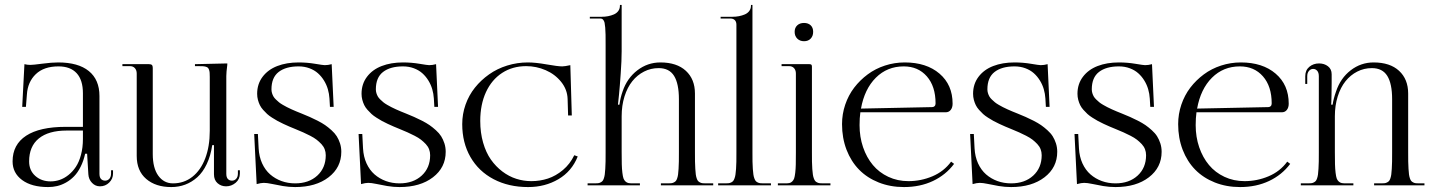

<svg xmlns="http://www.w3.org/2000/svg" viewBox="-20 -751 5798 778"><path d="M31 -97Q31 -165.2 86 -201.1Q141 -237 246 -237H316V-373Q316 -426.8 290.6 -454.4Q265.2 -482 217 -482Q157.8 -482 125 -450.5Q92.2 -419 89 -368L85 -318H70L79 -491Q91 -488 103 -488Q114 -488 151.8 -493Q189.5 -498 216 -498Q297 -498 340 -463Q383 -428 383 -362V-47Q383 -32.2 389.5 -25.6Q396 -19 406 -19Q416.2 -19 423.1 -26.6Q430 -34.2 430 -48V-61H438V-48Q438 -26.5 422.5 -11.2Q407 4 385 4Q366.2 4 352.8 -10.1Q339.2 -24.2 338 -45L333 -128H325Q318.5 -98.5 306.6 -75Q294.8 -51.5 280 -36.4Q265.2 -21.2 247.2 -11.2Q229.2 -1.2 211.5 2.9Q193.8 7 175 7Q108.2 7 69.6 -21.5Q31 -50 31 -97ZM98 -97Q98 -60.5 123 -38.2Q148 -16 185 -16Q203.8 -16 222 -22.1Q240.2 -28.2 257.4 -41.9Q274.5 -55.5 287.5 -75.1Q300.5 -94.8 308.2 -123.9Q316 -153 316 -188V-222H250Q176.5 -222 137.2 -189.9Q98 -157.8 98 -97Z M534 -119V-453Q534 -466.5 526.6 -474.8Q519.2 -483 507 -483H476V-491H584Q592.2 -491 595.6 -487.6Q599 -484.2 599 -476V-127Q599 -70 621.5 -39Q644 -8 681 -8Q725.5 -8 759.4 -34.5Q793.2 -61 811.6 -109.2Q830 -157.5 830 -221V-439Q830 -449.8 829.5 -456.2Q829 -462.8 827.1 -468.1Q825.2 -473.5 822.6 -476.1Q820 -478.8 814.4 -480.5Q808.8 -482.2 802.4 -482.6Q796 -483 785 -483H770V-491L901 -494V-488Q897 -458 897 -443V-47Q897 -32.2 903.5 -25.6Q910 -19 920 -19Q930.2 -19 937.1 -26.6Q944 -34.2 944 -48V-61H952V-48Q952 -24.8 934.9 -10.4Q917.8 4 896 4Q875.8 4 861.4 -8.8Q847 -21.5 847 -45V-163H840Q833.5 -119.2 817.6 -86Q801.8 -52.8 779.4 -32.8Q757 -12.8 730.5 -2.9Q704 7 674 7Q610.8 7 572.4 -26Q534 -59 534 -119Z M1176 7Q1151 7 1126.1 2.8Q1101.2 -1.5 1081.4 -5.8Q1061.5 -10 1049 -10Q1037.5 -10 1020 -5L1010 -208H1025L1028 -150Q1029.8 -116.2 1042.1 -89.1Q1054.5 -62 1074.6 -44.4Q1094.8 -26.8 1120.6 -17.4Q1146.5 -8 1176 -8Q1231.5 -8 1265.8 -39.5Q1300 -71 1300 -122Q1300 -135 1295.6 -146.4Q1291.2 -157.8 1282 -167.5Q1272.8 -177.2 1262.8 -185Q1252.8 -192.8 1237 -200.9Q1221.2 -209 1208.6 -214.6Q1196 -220.2 1177 -228Q1161.8 -234.2 1152.4 -238.2Q1143 -242.2 1128.2 -249.1Q1113.5 -256 1104.1 -261.2Q1094.8 -266.5 1082.5 -274.2Q1070.2 -282 1062.5 -289.1Q1054.8 -296.2 1046.2 -305.8Q1037.8 -315.2 1033 -325Q1028.2 -334.8 1025.1 -346.5Q1022 -358.2 1022 -371Q1022 -410.5 1043.9 -439.6Q1065.8 -468.8 1103.5 -483.4Q1141.2 -498 1190 -498Q1224 -498 1256.8 -492.5Q1289.5 -487 1296 -487Q1309.2 -487 1324 -491L1332 -318H1317L1315 -352Q1313.8 -371.2 1308.5 -389.5Q1303.2 -407.8 1292.9 -424.6Q1282.5 -441.5 1268.4 -454.1Q1254.2 -466.8 1234 -474.4Q1213.8 -482 1190 -482Q1138.2 -482 1109.1 -459.4Q1080 -436.8 1080 -389Q1080 -381.2 1082.2 -373.8Q1084.5 -366.2 1088 -360.1Q1091.5 -354 1098 -347.8Q1104.5 -341.5 1110.4 -336.6Q1116.2 -331.8 1125.9 -326.2Q1135.5 -320.8 1142.8 -316.9Q1150 -313 1161.8 -307.8Q1173.5 -302.5 1181.2 -299.4Q1189 -296.2 1202 -291Q1221.8 -283 1235.1 -277.1Q1248.5 -271.2 1266.9 -261.9Q1285.2 -252.5 1297.5 -244Q1309.8 -235.5 1323.2 -223.4Q1336.8 -211.2 1344.6 -198.8Q1352.5 -186.2 1357.8 -170.1Q1363 -154 1363 -136Q1363 -72.2 1311.4 -32.6Q1259.8 7 1176 7Z M1599 7Q1574 7 1549.1 2.8Q1524.2 -1.5 1504.4 -5.8Q1484.5 -10 1472 -10Q1460.5 -10 1443 -5L1433 -208H1448L1451 -150Q1452.8 -116.2 1465.1 -89.1Q1477.5 -62 1497.6 -44.4Q1517.8 -26.8 1543.6 -17.4Q1569.5 -8 1599 -8Q1654.5 -8 1688.8 -39.5Q1723 -71 1723 -122Q1723 -135 1718.6 -146.4Q1714.2 -157.8 1705 -167.5Q1695.8 -177.2 1685.8 -185Q1675.8 -192.8 1660 -200.9Q1644.2 -209 1631.6 -214.6Q1619 -220.2 1600 -228Q1584.8 -234.2 1575.4 -238.2Q1566 -242.2 1551.2 -249.1Q1536.5 -256 1527.1 -261.2Q1517.8 -266.5 1505.5 -274.2Q1493.2 -282 1485.5 -289.1Q1477.8 -296.2 1469.2 -305.8Q1460.8 -315.2 1456 -325Q1451.2 -334.8 1448.1 -346.5Q1445 -358.2 1445 -371Q1445 -410.5 1466.9 -439.6Q1488.8 -468.8 1526.5 -483.4Q1564.2 -498 1613 -498Q1647 -498 1679.8 -492.5Q1712.5 -487 1719 -487Q1732.2 -487 1747 -491L1755 -318H1740L1738 -352Q1736.8 -371.2 1731.5 -389.5Q1726.2 -407.8 1715.9 -424.6Q1705.5 -441.5 1691.4 -454.1Q1677.2 -466.8 1657 -474.4Q1636.8 -482 1613 -482Q1561.2 -482 1532.1 -459.4Q1503 -436.8 1503 -389Q1503 -381.2 1505.2 -373.8Q1507.5 -366.2 1511 -360.1Q1514.5 -354 1521 -347.8Q1527.5 -341.5 1533.4 -336.6Q1539.2 -331.8 1548.9 -326.2Q1558.5 -320.8 1565.8 -316.9Q1573 -313 1584.8 -307.8Q1596.5 -302.5 1604.2 -299.4Q1612 -296.2 1625 -291Q1644.8 -283 1658.1 -277.1Q1671.5 -271.2 1689.9 -261.9Q1708.2 -252.5 1720.5 -244Q1732.8 -235.5 1746.2 -223.4Q1759.8 -211.2 1767.6 -198.8Q1775.5 -186.2 1780.8 -170.1Q1786 -154 1786 -136Q1786 -72.2 1734.4 -32.6Q1682.8 7 1599 7Z M1853 -248Q1853 -288.8 1866.4 -326.9Q1879.8 -365 1904.4 -395.8Q1929 -426.5 1961.8 -449.6Q1994.5 -472.8 2035.1 -485.4Q2075.8 -498 2119 -498Q2150.2 -498 2195.2 -490Q2240.2 -482 2258 -482Q2268.5 -482 2291 -487L2297 -283H2282L2280 -350Q2278.8 -388.2 2253.9 -419.2Q2229 -450.2 2191.1 -466.6Q2153.2 -483 2112 -483Q2057 -483 2014.8 -455.6Q1972.5 -428.2 1949.2 -377.8Q1926 -327.2 1926 -261Q1926 -213.5 1937.6 -173.1Q1949.2 -132.8 1969.1 -104.5Q1989 -76.2 2015.6 -56.1Q2042.2 -36 2072 -26.5Q2101.8 -17 2133 -17Q2168.2 -17 2200.2 -27.5Q2232.2 -38 2261 -62.1Q2289.8 -86.2 2307 -122L2321 -117Q2297 -56.8 2242.8 -24.9Q2188.5 7 2120 7Q2041 7 1980.2 -24.9Q1919.5 -56.8 1886.2 -114.8Q1853 -172.8 1853 -248Z M2361 0V-8H2390Q2398 -8 2403.4 -8.6Q2408.8 -9.2 2413.8 -11.9Q2418.8 -14.5 2421.6 -17.8Q2424.5 -21 2427 -28.5Q2429.5 -36 2430.6 -44.2Q2431.8 -52.5 2432.6 -66.9Q2433.5 -81.2 2433.8 -96.5Q2434 -111.8 2434 -135V-568Q2434 -594.2 2433.8 -610.2Q2433.5 -626.2 2432.4 -639.4Q2431.2 -652.5 2429.8 -658.9Q2428.2 -665.2 2425.1 -669.6Q2422 -674 2418.5 -675Q2415 -676 2409 -676H2370V-683H2418Q2431.5 -683 2444 -685.4Q2456.5 -687.8 2467.6 -692.6Q2478.8 -697.5 2485.4 -706.6Q2492 -715.8 2492 -728V-731H2499V-543Q2499 -507.2 2495.2 -453.4Q2491.5 -399.5 2488.4 -368.8Q2485.2 -338 2484 -327H2490Q2493.8 -355 2503 -381Q2521 -434.2 2562.6 -466.1Q2604.2 -498 2656 -498Q2722.5 -498 2759.2 -464Q2796 -430 2796 -372V-135Q2796 -111.8 2796.2 -96.5Q2796.5 -81.2 2797.4 -66.9Q2798.2 -52.5 2799.4 -44.2Q2800.5 -36 2803 -28.5Q2805.5 -21 2808.4 -17.8Q2811.2 -14.5 2816.2 -11.9Q2821.2 -9.2 2826.6 -8.6Q2832 -8 2840 -8H2870V0H2658V-8H2687Q2695 -8 2700.4 -8.6Q2705.8 -9.2 2710.8 -11.9Q2715.8 -14.5 2718.6 -17.8Q2721.5 -21 2724 -28.5Q2726.5 -36 2727.6 -44.2Q2728.8 -52.5 2729.6 -66.9Q2730.5 -81.2 2730.8 -96.5Q2731 -111.8 2731 -135V-349Q2731 -412 2711.4 -443.5Q2691.8 -475 2649 -475Q2617.2 -475 2589.8 -461Q2562.2 -447 2542.1 -421.9Q2522 -396.8 2510.5 -360.1Q2499 -323.5 2499 -280V-135Q2499 -104.2 2499.5 -85.5Q2500 -66.8 2501.9 -51.1Q2503.8 -35.5 2506.4 -28.1Q2509 -20.8 2514.6 -15.6Q2520.2 -10.5 2526.8 -9.2Q2533.2 -8 2544 -8H2573V0Z M2890 0V-8H2919Q2927 -8 2932.4 -8.6Q2937.8 -9.2 2942.9 -11.8Q2948 -14.2 2950.9 -17.8Q2953.8 -21.2 2956.4 -28.4Q2959 -35.5 2960.2 -43.9Q2961.5 -52.2 2962.5 -66.2Q2963.5 -80.2 2963.8 -95.8Q2964 -111.2 2964 -134V-651Q2964 -663 2957.5 -669.5Q2951 -676 2939 -676H2900V-683H2948Q2961.8 -683 2974.2 -685.4Q2986.8 -687.8 2998.1 -692.6Q3009.5 -697.5 3016.2 -706.6Q3023 -715.8 3023 -728V-731H3029V-134Q3029 -111.2 3029.2 -95.8Q3029.5 -80.2 3030.5 -66.2Q3031.5 -52.2 3032.8 -43.9Q3034 -35.5 3036.6 -28.4Q3039.2 -21.2 3042.1 -17.8Q3045 -14.2 3050.1 -11.8Q3055.2 -9.2 3060.6 -8.6Q3066 -8 3074 -8H3104V0Z M3132 0ZM3238 -658Q3254.8 -658 3264.9 -648.5Q3275 -639 3275 -622Q3275 -605.2 3265 -594.6Q3255 -584 3238 -584Q3221.2 -584 3210.6 -594.5Q3200 -605 3200 -622Q3200 -638.5 3210.4 -648.2Q3220.8 -658 3238 -658ZM3205 -134V-453Q3205 -466.5 3197.6 -474.8Q3190.2 -483 3178 -483H3147V-491H3260Q3265.5 -491 3267.8 -488.8Q3270 -486.5 3270 -481V-134Q3270 -111.2 3270.2 -95.8Q3270.5 -80.2 3271.5 -66.2Q3272.5 -52.2 3273.8 -43.9Q3275 -35.5 3277.6 -28.4Q3280.2 -21.2 3283.1 -17.8Q3286 -14.2 3291.1 -11.8Q3296.2 -9.2 3301.6 -8.6Q3307 -8 3315 -8H3345V0H3132V-8H3161Q3171.8 -8 3178.1 -9.1Q3184.5 -10.2 3190 -15.5Q3195.5 -20.8 3198 -28Q3200.5 -35.2 3202.4 -51Q3204.2 -66.8 3204.6 -84.9Q3205 -103 3205 -134Z M3392 -248Q3392 -288.8 3404.9 -326.9Q3417.8 -365 3441.2 -395.8Q3464.8 -426.5 3496 -449.6Q3527.2 -472.8 3566 -485.4Q3604.8 -498 3646 -498Q3734 -498 3787 -452.6Q3840 -407.2 3840 -331Q3840 -315.2 3832.4 -305.6Q3824.8 -296 3812 -296H3466.2Q3463 -272.2 3463 -244Q3463 -196.2 3477.2 -154.5Q3491.5 -112.8 3516.9 -82.4Q3542.2 -52 3579.6 -34.5Q3617 -17 3661 -17Q3711.8 -17 3758.2 -36.6Q3804.8 -56.2 3834 -96L3846 -87Q3812.5 -42.2 3760.4 -17.6Q3708.2 7 3643 7Q3587.5 7 3540.6 -11.6Q3493.8 -30.2 3461.1 -63.5Q3428.5 -96.8 3410.2 -144.2Q3392 -191.8 3392 -248ZM3468.8 -311 3757 -317Q3763.2 -317 3767.1 -320.9Q3771 -324.8 3771 -332Q3771 -401.2 3735.6 -441.6Q3700.2 -482 3642 -482Q3575 -482 3529 -436.1Q3483 -390.2 3468.8 -311Z M4077 7Q4052 7 4027.1 2.8Q4002.2 -1.5 3982.4 -5.8Q3962.5 -10 3950 -10Q3938.5 -10 3921 -5L3911 -208H3926L3929 -150Q3930.8 -116.2 3943.1 -89.1Q3955.5 -62 3975.6 -44.4Q3995.8 -26.8 4021.6 -17.4Q4047.5 -8 4077 -8Q4132.5 -8 4166.8 -39.5Q4201 -71 4201 -122Q4201 -135 4196.6 -146.4Q4192.2 -157.8 4183 -167.5Q4173.8 -177.2 4163.8 -185Q4153.8 -192.8 4138 -200.9Q4122.2 -209 4109.6 -214.6Q4097 -220.2 4078 -228Q4062.8 -234.2 4053.4 -238.2Q4044 -242.2 4029.2 -249.1Q4014.5 -256 4005.1 -261.2Q3995.8 -266.5 3983.5 -274.2Q3971.2 -282 3963.5 -289.1Q3955.8 -296.2 3947.2 -305.8Q3938.8 -315.2 3934 -325Q3929.2 -334.8 3926.1 -346.5Q3923 -358.2 3923 -371Q3923 -410.5 3944.9 -439.6Q3966.8 -468.8 4004.5 -483.4Q4042.2 -498 4091 -498Q4125 -498 4157.8 -492.5Q4190.5 -487 4197 -487Q4210.2 -487 4225 -491L4233 -318H4218L4216 -352Q4214.8 -371.2 4209.5 -389.5Q4204.2 -407.8 4193.9 -424.6Q4183.5 -441.5 4169.4 -454.1Q4155.2 -466.8 4135 -474.4Q4114.8 -482 4091 -482Q4039.2 -482 4010.1 -459.4Q3981 -436.8 3981 -389Q3981 -381.2 3983.2 -373.8Q3985.5 -366.2 3989 -360.1Q3992.5 -354 3999 -347.8Q4005.5 -341.5 4011.4 -336.6Q4017.2 -331.8 4026.9 -326.2Q4036.5 -320.8 4043.8 -316.9Q4051 -313 4062.8 -307.8Q4074.5 -302.5 4082.2 -299.4Q4090 -296.2 4103 -291Q4122.8 -283 4136.1 -277.1Q4149.5 -271.2 4167.9 -261.9Q4186.2 -252.5 4198.5 -244Q4210.8 -235.5 4224.2 -223.4Q4237.8 -211.2 4245.6 -198.8Q4253.5 -186.2 4258.8 -170.1Q4264 -154 4264 -136Q4264 -72.2 4212.4 -32.6Q4160.8 7 4077 7Z M4500 7Q4475 7 4450.1 2.8Q4425.2 -1.5 4405.4 -5.8Q4385.5 -10 4373 -10Q4361.5 -10 4344 -5L4334 -208H4349L4352 -150Q4353.8 -116.2 4366.1 -89.1Q4378.5 -62 4398.6 -44.4Q4418.8 -26.8 4444.6 -17.4Q4470.5 -8 4500 -8Q4555.5 -8 4589.8 -39.5Q4624 -71 4624 -122Q4624 -135 4619.6 -146.4Q4615.2 -157.8 4606 -167.5Q4596.8 -177.2 4586.8 -185Q4576.8 -192.8 4561 -200.9Q4545.2 -209 4532.6 -214.6Q4520 -220.2 4501 -228Q4485.8 -234.2 4476.4 -238.2Q4467 -242.2 4452.2 -249.1Q4437.5 -256 4428.1 -261.2Q4418.8 -266.5 4406.5 -274.2Q4394.2 -282 4386.5 -289.1Q4378.8 -296.2 4370.2 -305.8Q4361.8 -315.2 4357 -325Q4352.2 -334.8 4349.1 -346.5Q4346 -358.2 4346 -371Q4346 -410.5 4367.9 -439.6Q4389.8 -468.8 4427.5 -483.4Q4465.2 -498 4514 -498Q4548 -498 4580.8 -492.5Q4613.5 -487 4620 -487Q4633.2 -487 4648 -491L4656 -318H4641L4639 -352Q4637.8 -371.2 4632.5 -389.5Q4627.2 -407.8 4616.9 -424.6Q4606.5 -441.5 4592.4 -454.1Q4578.2 -466.8 4558 -474.4Q4537.8 -482 4514 -482Q4462.2 -482 4433.1 -459.4Q4404 -436.8 4404 -389Q4404 -381.2 4406.2 -373.8Q4408.5 -366.2 4412 -360.1Q4415.5 -354 4422 -347.8Q4428.5 -341.5 4434.4 -336.6Q4440.2 -331.8 4449.9 -326.2Q4459.5 -320.8 4466.8 -316.9Q4474 -313 4485.8 -307.8Q4497.5 -302.5 4505.2 -299.4Q4513 -296.2 4526 -291Q4545.8 -283 4559.1 -277.1Q4572.5 -271.2 4590.9 -261.9Q4609.2 -252.5 4621.5 -244Q4633.8 -235.5 4647.2 -223.4Q4660.8 -211.2 4668.6 -198.8Q4676.5 -186.2 4681.8 -170.1Q4687 -154 4687 -136Q4687 -72.2 4635.4 -32.6Q4583.8 7 4500 7Z M4754 -248Q4754 -288.8 4766.9 -326.9Q4779.8 -365 4803.2 -395.8Q4826.8 -426.5 4858 -449.6Q4889.2 -472.8 4928 -485.4Q4966.8 -498 5008 -498Q5096 -498 5149 -452.6Q5202 -407.2 5202 -331Q5202 -315.2 5194.4 -305.6Q5186.8 -296 5174 -296H4828.2Q4825 -272.2 4825 -244Q4825 -196.2 4839.2 -154.5Q4853.5 -112.8 4878.9 -82.4Q4904.2 -52 4941.6 -34.5Q4979 -17 5023 -17Q5073.8 -17 5120.2 -36.6Q5166.8 -56.2 5196 -96L5208 -87Q5174.5 -42.2 5122.4 -17.6Q5070.2 7 5005 7Q4949.5 7 4902.6 -11.6Q4855.8 -30.2 4823.1 -63.5Q4790.5 -96.8 4772.2 -144.2Q4754 -191.8 4754 -248ZM4830.8 -311 5119 -317Q5125.2 -317 5129.1 -320.9Q5133 -324.8 5133 -332Q5133 -401.2 5097.6 -441.6Q5062.2 -482 5004 -482Q4937 -482 4891 -436.1Q4845 -390.2 4830.8 -311Z M5251 0V-8H5280Q5288 -8 5293.4 -8.6Q5298.8 -9.2 5303.8 -11.9Q5308.8 -14.5 5311.6 -17.8Q5314.5 -21 5317 -28.5Q5319.5 -36 5320.6 -44.2Q5321.8 -52.5 5322.6 -66.9Q5323.5 -81.2 5323.8 -96.5Q5324 -111.8 5324 -135V-442Q5324 -456.8 5317.4 -464.2Q5310.8 -471.8 5301 -471.8Q5291 -471.8 5284 -463.6Q5277 -455.5 5277 -442V-411H5269V-442Q5269 -466.5 5285.4 -480.2Q5301.8 -494 5325 -494Q5346 -494 5361 -482.5Q5376 -471 5376 -450V-414Q5376 -400.5 5375.4 -366.4Q5374.8 -332.2 5374 -327H5380Q5383.2 -350.5 5394 -381Q5412 -434.5 5453.2 -466.2Q5494.5 -498 5546 -498Q5612.5 -498 5649.2 -464Q5686 -430 5686 -372V-135Q5686 -111.8 5686.2 -96.5Q5686.5 -81.2 5687.4 -66.9Q5688.2 -52.5 5689.4 -44.2Q5690.5 -36 5693 -28.5Q5695.5 -21 5698.4 -17.8Q5701.2 -14.5 5706.2 -11.9Q5711.2 -9.2 5716.6 -8.6Q5722 -8 5730 -8H5752V0H5548V-8H5577Q5585 -8 5590.4 -8.6Q5595.8 -9.2 5600.8 -11.9Q5605.8 -14.5 5608.6 -17.8Q5611.5 -21 5614 -28.5Q5616.5 -36 5617.6 -44.2Q5618.8 -52.5 5619.6 -66.9Q5620.5 -81.2 5620.8 -96.5Q5621 -111.8 5621 -135V-349Q5621 -412 5601.4 -443.5Q5581.8 -475 5539 -475Q5507.2 -475 5479.8 -461Q5452.2 -447 5432.1 -421.9Q5412 -396.8 5400.5 -360.1Q5389 -323.5 5389 -280V-135Q5389 -104.2 5389.5 -85.5Q5390 -66.8 5391.9 -51.1Q5393.8 -35.5 5396.4 -28.1Q5399 -20.8 5404.6 -15.6Q5410.2 -10.5 5416.8 -9.2Q5423.2 -8 5434 -8H5464V0Z"/></svg>

Font: FogtwoNo5
Style: Regular
Weight: 400
Designer: gluk (gluksza@wp.pl)
Foundry: gluk (gluksza@wp.pl)
Version: Version 0.87